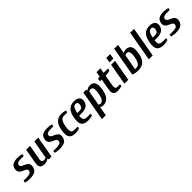

<svg xmlns="http://www.w3.org/2000/svg" viewBox="380 -2350 4201 4201"><g transform="rotate(-45 2480.5 -250.0)"><path d="M168 10Q131 10 97 3.5Q63 -3 41 -10L50 -60H160Q216 -60 248.5 -76.5Q281 -93 287 -130Q292 -156 278 -172.5Q264 -189 239.5 -201Q215 -213 187 -225.5Q159 -238 135.5 -255.5Q112 -273 100 -300.5Q88 -328 95 -370Q109 -453 164.5 -481.5Q220 -510 314 -510Q352 -510 386 -504Q420 -498 441 -490L432 -440H322Q281 -440 251.5 -425Q222 -410 217 -380Q212 -354 226 -337.5Q240 -321 264.5 -309Q289 -297 317 -284.5Q345 -272 368.5 -254.5Q392 -237 404.5 -210Q417 -183 409 -140Q399 -80 369.5 -47.5Q340 -15 290.5 -2.5Q241 10 168 10Z M633 10Q591 10 558 -3Q525 -16 510 -50.5Q495 -85 506 -150L568 -500H688L626 -150Q617 -98 638.5 -79Q660 -60 690 -60Q709 -60 724.5 -66.5Q740 -73 749 -80L823 -500H943L855 0H770L760 -30H755Q736 -15 707 -2.5Q678 10 633 10Z M1088 10Q1051 10 1017 3.5Q983 -3 961 -10L970 -60H1080Q1136 -60 1168.5 -76.5Q1201 -93 1207 -130Q1212 -156 1198 -172.5Q1184 -189 1159.5 -201Q1135 -213 1107 -225.5Q1079 -238 1055.5 -255.5Q1032 -273 1020 -300.5Q1008 -328 1015 -370Q1029 -453 1084.5 -481.5Q1140 -510 1234 -510Q1272 -510 1306 -504Q1340 -498 1361 -490L1352 -440H1242Q1201 -440 1171.5 -425Q1142 -410 1137 -380Q1132 -354 1146 -337.5Q1160 -321 1184.5 -309Q1209 -297 1237 -284.5Q1265 -272 1288.5 -254.5Q1312 -237 1324.5 -210Q1337 -183 1329 -140Q1319 -80 1289.5 -47.5Q1260 -15 1210.5 -2.5Q1161 10 1088 10Z M1583 10Q1478 10 1436 -49Q1394 -108 1419 -250Q1444 -393 1505.5 -451.5Q1567 -510 1664 -510Q1702 -510 1736 -504Q1770 -498 1791 -490L1782 -440H1672Q1642 -440 1616.5 -424Q1591 -408 1571.5 -366.5Q1552 -325 1539 -250Q1526 -175 1531.5 -134Q1537 -93 1558.5 -76.5Q1580 -60 1615 -60H1725L1716 -10Q1693 -3 1657 3.5Q1621 10 1583 10Z M1983 10Q1867 10 1823 -49Q1779 -108 1804 -250Q1829 -393 1891.5 -451.5Q1954 -510 2059 -510Q2145 -510 2187.5 -468Q2230 -426 2217 -355Q2204 -280 2147 -242.5Q2090 -205 1996 -205H1916Q1902 -126 1926.5 -93Q1951 -60 2015 -60H2125L2116 -10Q2093 -3 2057 3.5Q2021 10 1983 10ZM1928 -275H2008Q2042 -275 2066 -296.5Q2090 -318 2097 -355Q2105 -400 2089 -422.5Q2073 -445 2043 -445Q2016 -445 1994.5 -431.5Q1973 -418 1957 -381.5Q1941 -345 1928 -275Z M2214 200 2338 -500H2423L2432 -470H2437Q2456 -485 2484.5 -497.5Q2513 -510 2554 -510Q2604 -510 2638 -484.5Q2672 -459 2684 -402Q2696 -345 2679 -250Q2654 -108 2595 -49Q2536 10 2453 10Q2427 10 2406.5 3Q2386 -4 2372 -15L2334 200ZM2435 -60Q2460 -60 2483.5 -76.5Q2507 -93 2526.5 -134Q2546 -175 2559 -250Q2572 -325 2567 -366.5Q2562 -408 2544.5 -424Q2527 -440 2502 -440Q2483 -440 2469.5 -434Q2456 -428 2444 -420L2384 -80Q2390 -73 2403 -66.5Q2416 -60 2435 -60Z M2903 10Q2861 10 2828 -3.5Q2795 -17 2780.5 -53.5Q2766 -90 2778 -160L2823 -415H2768L2781 -490H2836L2857 -610H2977L2956 -490H3091L3081 -435Q3057 -428 3021.5 -421.5Q2986 -415 2948 -415H2943L2898 -160Q2891 -120 2897 -98.5Q2903 -77 2916.5 -68.5Q2930 -60 2945 -60H3035L3026 -10Q3007 -3 2970 3.5Q2933 10 2903 10Z M3208 -560 3229 -680H3349L3328 -560ZM3110 0 3198 -500H3318L3230 0Z M3533 10Q3481 10 3444.5 2.5Q3408 -5 3373 -20L3493 -700H3613L3575 -485Q3593 -496 3615.5 -503Q3638 -510 3664 -510Q3719 -510 3755 -484.5Q3791 -459 3803.5 -402Q3816 -345 3799 -250Q3774 -108 3710 -49Q3646 10 3533 10ZM3500 -60H3545Q3575 -60 3600.5 -76.5Q3626 -93 3646 -134Q3666 -175 3679 -250Q3692 -325 3687 -366.5Q3682 -408 3664.5 -424Q3647 -440 3622 -440Q3603 -440 3587.5 -434Q3572 -428 3564 -420Z M3865 0 3988 -700H4108L3985 0Z M4318 10Q4202 10 4158 -49Q4114 -108 4139 -250Q4164 -393 4226.5 -451.5Q4289 -510 4394 -510Q4480 -510 4522.5 -468Q4565 -426 4552 -355Q4539 -280 4482 -242.5Q4425 -205 4331 -205H4251Q4237 -126 4261.5 -93Q4286 -60 4350 -60H4460L4451 -10Q4428 -3 4392 3.5Q4356 10 4318 10ZM4263 -275H4343Q4377 -275 4401 -296.5Q4425 -318 4432 -355Q4440 -400 4424 -422.5Q4408 -445 4378 -445Q4351 -445 4329.5 -431.5Q4308 -418 4292 -381.5Q4276 -345 4263 -275Z M4688 10Q4651 10 4617 3.5Q4583 -3 4561 -10L4570 -60H4680Q4736 -60 4768.5 -76.5Q4801 -93 4807 -130Q4812 -156 4798 -172.5Q4784 -189 4759.5 -201Q4735 -213 4707 -225.5Q4679 -238 4655.5 -255.5Q4632 -273 4620 -300.5Q4608 -328 4615 -370Q4629 -453 4684.5 -481.5Q4740 -510 4834 -510Q4872 -510 4906 -504Q4940 -498 4961 -490L4952 -440H4842Q4801 -440 4771.5 -425Q4742 -410 4737 -380Q4732 -354 4746 -337.5Q4760 -321 4784.5 -309Q4809 -297 4837 -284.5Q4865 -272 4888.5 -254.5Q4912 -237 4924.5 -210Q4937 -183 4929 -140Q4919 -80 4889.5 -47.5Q4860 -15 4810.5 -2.5Q4761 10 4688 10Z"/></g></svg>

Font: Cuprum
Style: Bold Italic
Weight: 700
Italic angle: -10°
Designer: Jovanny Lemonad
Foundry: Jovanny Lemonad
Version: Version 3.000